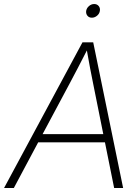

<svg xmlns="http://www.w3.org/2000/svg" viewBox="-53 -939 687 959"><path d="M-32.7 0 358.9 -727.5H412.6L562 0H517.1L471.2 -228H137.7L16.1 0ZM159.7 -269H462.9L412.1 -522Q404.8 -558.6 397 -598.4Q389.2 -638.2 380.9 -687Q356 -638.2 335.2 -598.4Q314.5 -558.6 294.9 -522ZM405.8 -850.6Q391.6 -850.6 383.5 -860.6Q375.5 -870.6 377.4 -884.8Q379.9 -898.9 391.6 -908.9Q403.3 -918.9 417.5 -918.9Q431.6 -918.9 439.9 -908.9Q448.2 -898.9 445.8 -884.8Q443.8 -870.6 431.9 -860.6Q419.9 -850.6 405.8 -850.6Z"/></svg>

Font: Inter Display ExtraLight
Style: Italic
Weight: 200
Italic angle: -9.39999°
Designer: Rasmus Andersson
Foundry: rsms
Version: Version 4.000;git-a52131595